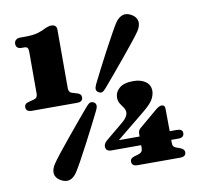

<svg xmlns="http://www.w3.org/2000/svg" viewBox="-81 -805 942 905"><g transform="rotate(-10 390.0 -353.0)"><path d="M66 -640Q39 -640 39 -664.5Q39 -675 46.8 -682Q54.5 -689 68 -689H90.5Q128.5 -689 151.5 -695.5Q174.5 -702 193.5 -712.5Q210.5 -719.5 221 -719.5Q247 -719.5 247 -695V-415Q247 -395.5 262 -390.5L285.5 -383.5Q306 -378 306 -361.5Q306 -339.5 278.5 -339.5H62Q34 -339.5 34 -361.5Q34 -379 55.5 -383.5L81.5 -390.5Q98 -394.5 98 -415V-614.5Q98 -629.5 93.5 -634.8Q89 -640 78.5 -640ZM541 -145Q541 -161.5 552.5 -170.5L642 -246Q657 -258 668 -258Q684 -258 684 -240L685 -132H720Q746.5 -132 746.5 -112.5Q746.5 -90.5 719.5 -90.5H685V-76Q685 -65 689 -59.5Q693 -54 700.5 -51.5L719.5 -44.5Q740 -36.5 740 -22.5Q740 -0.5 712 -0.5H508.5Q480.5 -0.5 480.5 -22.5Q480.5 -39 502 -44.5L524.5 -51.5Q541 -57 541 -76V-90.5H398.5Q371.5 -90.5 371.5 -114.5Q371.5 -120.5 375.5 -128Q379.5 -135.5 391 -144.5L467 -207.5Q499 -233 499 -255.5Q499 -268 491.2 -278.8Q483.5 -289.5 475.8 -301.5Q468 -313.5 468 -330Q468 -357.5 490 -376Q512 -394.5 556 -394.5Q593 -394.5 615.2 -378.2Q637.5 -362 637.5 -333.5Q637.5 -315 626 -293.8Q614.5 -272.5 572 -238.5L441.5 -132H541ZM422.5 -384.5Q412 -372 404.2 -368.8Q396.5 -365.5 385.5 -372Q368.5 -382 381.5 -409.5Q393.5 -433.5 413.2 -472.5Q433 -511.5 455.2 -553.2Q477.5 -595 496.5 -629.2Q515.5 -663.5 525 -678.5Q541 -702.5 561.2 -709.2Q581.5 -716 605 -701.5Q627 -688 629.8 -667.5Q632.5 -647 617 -623Q607.5 -608.5 583 -577.8Q558.5 -547 528 -510Q497.5 -473 469 -439.2Q440.5 -405.5 422.5 -384.5ZM319 -313Q330 -326 338.2 -329.5Q346.5 -333 357.5 -327Q374.5 -316 360 -288Q348.5 -264 328.5 -225Q308.5 -186 286.5 -143.8Q264.5 -101.5 245.5 -67.2Q226.5 -33 217 -18.5Q184 32.5 137 4.5Q115 -8.5 112.2 -29.2Q109.5 -50 125.5 -74Q135 -89 159.5 -120Q184 -151 214.5 -188Q245 -225 273.2 -258.8Q301.5 -292.5 319 -313Z"/></g></svg>

Font: Fraunces 72pt Soft Black
Style: Regular
Weight: 900
Version: Version 1.000;[b76b70a41]